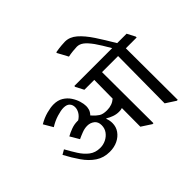

<svg xmlns="http://www.w3.org/2000/svg" viewBox="-199 -1183 1470 1470"><g transform="rotate(-45 536.5 -448.0)"><path d="M309 -71Q244 -71 195.5 -103.5Q147 -136 109 -190.5Q71 -245 36 -311L74 -333Q100 -286 127.5 -242.5Q155 -199 191 -171.5Q227 -144 279 -144Q312 -144 341.5 -158.5Q371 -173 390 -199Q409 -225 409 -260Q409 -297 384.5 -316Q360 -335 327 -335Q299 -335 269 -323.5Q239 -312 216 -301L173 -374Q200 -389 232.5 -401Q265 -413 299 -413H308Q335 -430 349 -453.5Q363 -477 363 -501Q363 -527 347 -544Q331 -561 296 -561Q268 -561 224 -547.5Q180 -534 139 -508L95 -583Q139 -609 183.5 -621Q228 -633 260 -633Q306 -633 338 -613.5Q370 -594 390 -564Q410 -534 419.5 -502.5Q429 -471 429 -447Q429 -431 424 -413Q419 -395 400 -374Q406 -369 413 -360Q430 -341 452.5 -326Q475 -311 519 -311Q574 -311 612 -344L614 -545H507L473 -610V-620H883Q840 -694 810 -737Q777 -782 752 -800.5Q727 -819 699 -819Q683 -819 654.5 -816Q626 -813 603 -808L557 -893L558 -900Q597 -907 625 -909Q653 -911 662 -911Q713 -911 757 -873Q801 -835 846 -767Q888 -703 937 -620H1039L1073 -555V-545H956L958 15H948L868 -37L872 -545H698L700 10H690L610 -42L611 -243Q603 -240 594 -239Q585 -238 575 -238Q547 -238 519.5 -248Q492 -258 472 -271L468 -269Q474 -255 476.5 -240.5Q479 -226 479 -213Q479 -172 456.5 -140Q434 -108 396 -89.5Q358 -71 309 -71Z"/></g></svg>

Font: Tiro Devanagari Sanskrit
Style: Regular
Weight: 400
Designer: Devanagari: John Hudson & Fiona Ross. Latin: John Hudson.
Foundry: Tiro Typeworks Ltd.
Version: Version 1.52